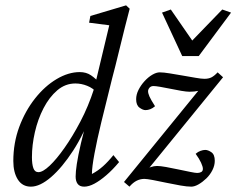

<svg xmlns="http://www.w3.org/2000/svg" viewBox="-20 -697 893 725"><path d="M96.7 7.8Q64.5 7.8 47.4 -19Q30.3 -45.9 30.3 -88.9Q30.3 -157.2 52.7 -217.8Q75.2 -278.3 112.3 -325.2Q149.4 -372.1 193.8 -398.4Q238.3 -424.8 281.2 -424.8Q305.7 -424.8 323.7 -412.6Q341.8 -400.4 360.4 -378.9L346.7 -346.7Q331.1 -364.3 309.1 -373Q287.1 -381.8 264.6 -381.8Q226.6 -381.8 196.3 -356Q166 -330.1 144.5 -288.6Q123 -247.1 111.8 -198.2Q100.6 -149.4 100.6 -103.5Q100.6 -77.1 106 -62Q111.3 -46.9 125 -46.9Q141.6 -46.9 167.5 -71.3Q193.4 -95.7 223.6 -138.7Q253.9 -181.6 283.7 -238.3Q313.5 -294.9 335 -361.3L339.8 -380.9L392.6 -601.6L316.4 -611.3L321.3 -636.7L456.1 -676.8L469.7 -664.1Q462.9 -638.7 451.7 -594.2Q440.4 -549.8 428.2 -499Q416 -448.2 403.3 -400.4L362.3 -234.4Q346.7 -169.9 336.9 -117.7Q327.1 -65.4 327.1 -40Q349.6 -51.8 369.1 -69.3Q388.7 -86.9 408.2 -111.3L429.7 -85Q405.3 -55.7 381.3 -35.2Q357.4 -14.6 336.4 -3.4Q315.4 7.8 297.9 7.8Q281.2 7.8 273.4 -2.4Q265.6 -12.7 265.6 -30.3Q265.6 -47.9 270 -77.6Q274.4 -107.4 285.6 -155.8Q296.9 -204.1 317.4 -277.3H328.1Q297.9 -192.4 256.3 -128.4Q214.8 -64.5 172.9 -28.3Q130.9 7.8 96.7 7.8ZM530.3 -46.9 522.5 -50.8Q536.1 -61.5 548.8 -65.9Q561.5 -70.3 573.2 -70.3Q585 -70.3 606.9 -66.4Q628.9 -62.5 653.8 -57.1Q678.7 -51.8 698.2 -47.9Q717.8 -43.9 724.6 -43.9Q733.4 -43.9 739.7 -47.4Q746.1 -50.8 746.1 -59.6Q746.1 -67.4 739.3 -82.5Q732.4 -97.7 718.8 -116.2Q727.5 -124 737.3 -127.4Q747.1 -130.9 754.9 -130.9Q765.6 -130.9 778.3 -122.1Q791 -113.3 791 -89.8Q791 -72.3 782.2 -54.7Q773.4 -37.1 759.3 -23.4Q745.1 -9.8 730 -1Q714.8 7.8 702.1 7.8Q686.5 7.8 661.1 3.4Q635.7 -1 608.4 -6.8Q581.1 -12.7 557.6 -17.1Q534.2 -21.5 525.4 -21.5Q509.8 -21.5 496.1 -14.6Q482.4 -7.8 468.8 7.8L448.2 -9.8L740.2 -368.2L751 -364.3Q743.2 -357.4 729 -354Q714.8 -350.6 695.3 -350.6Q684.6 -350.6 664.6 -354Q644.5 -357.4 623.5 -361.8Q602.5 -366.2 585 -369.1Q567.4 -372.1 559.6 -372.1Q549.8 -372.1 544.4 -365.7Q539.1 -359.4 539.1 -352.5Q539.1 -344.7 544.4 -332.5Q549.8 -320.3 565.4 -295.9Q556.6 -288.1 547.4 -284.7Q538.1 -281.2 529.3 -281.2Q519.5 -281.2 506.8 -290.5Q494.1 -299.8 494.1 -322.3Q494.1 -339.8 502.9 -357.4Q511.7 -375 525.4 -390.1Q539.1 -405.3 554.7 -414.6Q570.3 -423.8 583 -423.8Q597.7 -423.8 621.1 -419.9Q644.5 -416 670.4 -411.6Q696.3 -407.2 718.3 -403.3Q740.2 -399.4 752 -399.4Q767.6 -399.4 778.3 -404.8Q789.1 -410.2 801.8 -423.8L822.3 -405.3ZM591.8 -649.4 625 -661.1 729.5 -509.8H672.9L819.3 -661.1L852.5 -649.4L730.5 -485.4H668Z"/></svg>

Font: Crimson Pro Light
Style: Italic
Weight: 300
Italic angle: -12°
Designer: Jacques Le Bailly
Foundry: Baron von Fonthausen
Version: Version 1.003